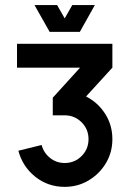

<svg xmlns="http://www.w3.org/2000/svg" viewBox="-20 -641 509 755"><path d="M234.4 93.8Q168.5 93.8 118.7 54Q68.8 14.2 52.2 -48.3L143.6 -70.8Q151.9 -40 176.8 -20Q201.7 0 234.4 0Q273.4 0 300.8 -27.3Q328.1 -54.7 328.1 -93.8Q328.1 -132.8 300.8 -160.2Q273.4 -187.5 234.4 -187.5H187.5V-256.8L294.9 -375H46.9V-468.8H421.9V-375L318.4 -261.7Q365.2 -237.8 393.6 -193.4Q421.9 -148.9 421.9 -93.8Q421.9 -42 396.5 0.5Q371.1 43 328.6 68.4Q286.1 93.8 234.4 93.8ZM175.3 -515.6 115.7 -621.1H204.6L234.4 -568.8L264.2 -621.1H353L293.9 -515.6Z"/></svg>

Font: Lambda
Style: Regular
Weight: 400
Designer: GGBotNet
Version: 0.22